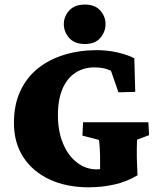

<svg xmlns="http://www.w3.org/2000/svg" viewBox="-20 -798 696 827"><path d="M362.3 8.8Q265.6 8.8 192.9 -25.4Q120.1 -59.6 80.1 -121.6Q40 -183.6 40 -268.6Q40 -347.7 67.9 -406.7Q95.7 -465.8 144.5 -504.4Q193.4 -543 258.3 -562.5Q323.2 -582 396.5 -582Q443.4 -582 487.3 -571.8Q531.2 -561.5 558.6 -546.9L562.5 -402.3L490.2 -400.4L458 -493.2Q439.5 -502 421.4 -504.9Q403.3 -507.8 386.7 -507.8Q340.8 -507.8 305.2 -484.9Q269.5 -461.9 249.5 -416Q229.5 -370.1 229.5 -301.8Q229.5 -231.4 252 -178.7Q274.4 -126 312.5 -97.2Q350.6 -68.4 396.5 -68.4Q402.3 -68.4 413.6 -69.8Q424.8 -71.3 433.6 -72.3L411.1 -20.5V-125Q411.1 -138.7 409.7 -160.6Q408.2 -182.6 406.2 -195.3L335 -213.9L337.9 -271.5H619.1L622.1 -215.8L570.3 -196.3Q569.3 -181.6 569.3 -160.6Q569.3 -139.6 569.3 -121.1Q569.3 -111.3 570.3 -90.3Q571.3 -69.3 572.3 -43Q527.3 -15.6 473.1 -3.4Q418.9 8.8 362.3 8.8ZM345.7 -608.4Q300.8 -608.4 277.8 -634.8Q254.9 -661.1 254.9 -694.3Q254.9 -726.6 277.8 -752.4Q300.8 -778.3 345.7 -778.3Q389.6 -778.3 412.1 -752.4Q434.6 -726.6 434.6 -694.3Q434.6 -661.1 412.1 -634.8Q389.6 -608.4 345.7 -608.4Z"/></svg>

Font: Crimson Pro Black
Style: Regular
Weight: 900
Designer: Jacques Le Bailly
Foundry: Baron von Fonthausen
Version: Version 1.003